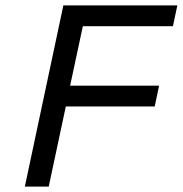

<svg xmlns="http://www.w3.org/2000/svg" viewBox="-20 -688 674 708"><path d="M71.6 0 213.6 -668H633.9L617.7 -591.3H285.5L238.6 -372.2H566.7L550.5 -295.5H222.7L159.7 0Z"/></svg>

Font: Atkinson Hyperlegible Mono ExtraLight
Style: Italic
Weight: 200
Italic angle: -12°
Monospace: yes
Designer: Elliott Scott, Megan Eiswerth, Linus Boman, Theodore Petrosky, Letters from Sweden
Foundry: Applied Design Works, Letters from Sweden
Version: Version 2.001